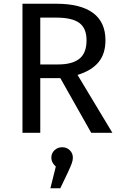

<svg xmlns="http://www.w3.org/2000/svg" viewBox="-20 -709 645 1025"><path d="M302 -292H195V0H100V-689H281Q410 -689 476.5 -640Q543 -591 543 -494Q543 -422 506 -377Q469 -332 394 -309L580 0H467ZM291 -365Q366 -365 404 -395.5Q442 -426 442 -494Q442 -558 403.5 -586.5Q365 -615 280 -615H195V-365ZM369 133Q369 146 363.5 162Q358 178 343 210L302 296H249L278 180Q254 159 254 133Q254 109 271 93Q288 77 312 77Q336 77 352.5 93Q369 109 369 133Z"/></svg>

Font: FiraGOUPP
Style: Medium
Weight: 400
Designer: bBox Type
Foundry: bBox Type GmbH
Version: Version 1.001